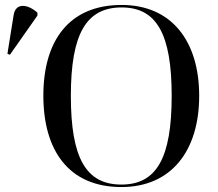

<svg xmlns="http://www.w3.org/2000/svg" viewBox="-20 -745 881 775"><path d="M470 10C672 10 784 -137 784 -358C784 -580 672 -725 471 -725C258 -725 155 -580 155 -359C155 -137 258 10 470 10ZM20 -524 131 -682V-694C93 -728 43 -736 35 -684L10 -528ZM470 0C327 0 266 -107 266 -358C266 -608 328 -715 471 -715C612 -715 673 -608 673 -358C673 -107 612 0 470 0Z"/></svg>

Font: Noto Serif Display
Style: Regular
Weight: 400
Designer: Monotype Design Team
Foundry: Monotype Imaging Inc.
Version: Version 2.009